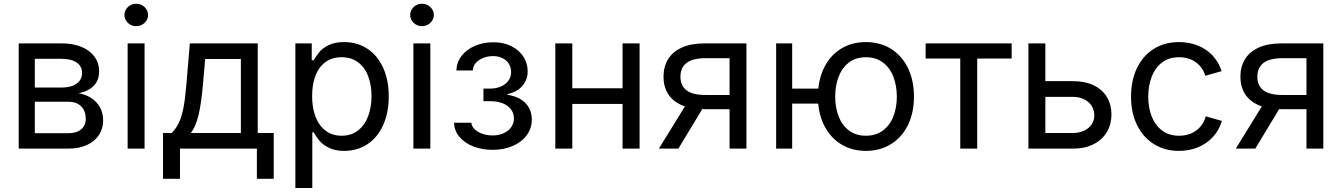

<svg xmlns="http://www.w3.org/2000/svg" viewBox="-20 -771 6962 996"><path d="M77.1 -545.9H300.3Q358.9 -545.9 402.6 -527.8Q446.3 -509.8 470.2 -476.8Q494.1 -443.8 494.1 -400.4Q494.1 -354 466.1 -325.7Q438 -297.4 387.7 -287.1Q420.9 -282.2 450 -264.6Q479 -247.1 497.1 -216.8Q515.1 -186.5 515.1 -146.5Q515.1 -104 493.4 -70.8Q471.7 -37.6 430.9 -18.8Q390.1 0 335 0H77.1ZM424.8 -154.3Q424.8 -195.8 400.9 -219.5Q377 -243.2 335 -243.2H160.6V-80.1H335Q377 -80.1 400.9 -99.9Q424.8 -119.6 424.8 -154.3ZM405.8 -393.1Q405.8 -427.2 377.7 -446.5Q349.6 -465.8 300.3 -465.8H160.6V-316.9H300.8Q349.6 -316.9 377.7 -337.4Q405.8 -357.9 405.8 -393.1Z M642.1 -545.9H730V0H642.1ZM625.5 -693.4Q625.5 -709 633.8 -722.4Q642.1 -735.8 656 -743.7Q669.9 -751.5 686.5 -751.5Q703.1 -751.5 717.3 -743.7Q731.4 -735.8 739.7 -722.4Q748 -709 748 -693.4Q748 -677.7 739.7 -664.3Q731.4 -650.9 717.3 -643.1Q703.1 -635.3 686.5 -635.3Q669.9 -635.3 656 -643.1Q642.1 -650.9 633.8 -664.3Q625.5 -677.7 625.5 -693.4Z M825.7 -81.1H870.6Q893.6 -104.5 907.7 -133.8Q921.9 -163.1 931.2 -209.7Q940.4 -256.3 946.8 -332L964.8 -545.9H1316.9V-81.1H1399.9V156.7H1312.5V0H913.6V156.7H825.7ZM1229.5 -81.1V-464.8H1044.4L1032.7 -332Q1024.4 -236.8 1010.5 -176.5Q996.6 -116.2 970.2 -81.1Z M1512.2 -545.9H1597.2V-458.5H1606.9Q1624 -485.8 1638.7 -503.4Q1653.3 -521 1685.1 -536.9Q1716.8 -552.7 1765.1 -552.7Q1833 -552.7 1885.5 -518.3Q1938 -483.9 1967.3 -420.2Q1996.6 -356.4 1996.6 -271.5Q1996.6 -186 1967.5 -121.8Q1938.5 -57.6 1886 -22.9Q1833.5 11.7 1765.6 11.7Q1718.3 11.7 1686.3 -4.4Q1654.3 -20.5 1638.2 -39.8Q1622.1 -59.1 1606.9 -84.5H1600.1V204.1H1512.2ZM1907.2 -272.5Q1907.2 -330.6 1889.9 -376Q1872.6 -421.4 1837.6 -447.8Q1802.7 -474.1 1752.4 -474.1Q1703.1 -474.1 1668.7 -449.2Q1634.3 -424.3 1616.7 -378.9Q1599.1 -333.5 1599.1 -272.5Q1599.1 -211.4 1616.9 -165Q1634.8 -118.7 1669.4 -92.8Q1704.1 -66.9 1752.4 -66.9Q1801.8 -66.9 1836.7 -93.8Q1871.6 -120.6 1889.4 -167.2Q1907.2 -213.9 1907.2 -272.5Z M2124.5 -545.9H2212.4V0H2124.5ZM2107.9 -693.4Q2107.9 -709 2116.2 -722.4Q2124.5 -735.8 2138.4 -743.7Q2152.3 -751.5 2168.9 -751.5Q2185.5 -751.5 2199.7 -743.7Q2213.9 -735.8 2222.2 -722.4Q2230.5 -709 2230.5 -693.4Q2230.5 -677.7 2222.2 -664.3Q2213.9 -650.9 2199.7 -643.1Q2185.5 -635.3 2168.9 -635.3Q2152.3 -635.3 2138.4 -643.1Q2124.5 -650.9 2116.2 -664.3Q2107.9 -677.7 2107.9 -693.4Z M2335.4 -134.3H2425.3Q2426.3 -116.2 2441.7 -101.1Q2457 -85.9 2481.9 -77.1Q2506.8 -68.4 2535.6 -68.4Q2567.4 -68.4 2592.5 -79.8Q2617.7 -91.3 2631.8 -111.3Q2646 -131.3 2646 -156.2Q2646 -182.6 2631.1 -203.1Q2616.2 -223.6 2588.4 -234.9Q2560.5 -246.1 2523.4 -246.1H2487.8V-311.5H2523.4Q2554.2 -311.5 2578.6 -322.3Q2603 -333 2617.2 -352.3Q2631.3 -371.6 2631.3 -397Q2631.3 -421.4 2619.6 -440.2Q2607.9 -459 2586.7 -469.5Q2565.4 -480 2538.1 -480Q2510.7 -480 2486.8 -470.5Q2462.9 -460.9 2448 -444.1Q2433.1 -427.2 2432.6 -405.3H2347.7Q2348.6 -447.8 2374.5 -481.2Q2400.4 -514.6 2443.8 -533.2Q2487.3 -551.8 2539.1 -551.8Q2592.3 -551.8 2632.8 -531.5Q2673.3 -511.2 2695.3 -476.8Q2717.3 -442.4 2717.3 -400.9Q2717.3 -369.6 2703.6 -345Q2689.9 -320.3 2666.3 -304.7Q2642.6 -289.1 2612.8 -283.2V-279.3Q2674.3 -269.5 2706.5 -235.6Q2738.8 -201.7 2738.8 -150.4Q2738.8 -105.5 2712.6 -69.8Q2686.5 -34.2 2640.1 -13.9Q2593.8 6.3 2535.6 6.3Q2481 6.3 2435.8 -11.2Q2390.6 -28.8 2363.5 -60.8Q2336.4 -92.8 2335.4 -134.3Z M3230 -231.9H2927.7V-313H3230ZM2948.7 0H2860.8V-545.9H2948.7ZM3297.9 0H3209.5V-545.9H3297.9Z M3764.6 0V-469.2H3641.6Q3573.2 -469.2 3541.5 -444.6Q3509.8 -419.9 3509.8 -373Q3509.8 -326.7 3541.3 -302.5Q3572.8 -278.3 3640.6 -278.3H3802.2V-204.6H3634.8Q3564.5 -204.6 3516.8 -225.3Q3469.2 -246.1 3445.6 -283.9Q3421.9 -321.8 3421.9 -373Q3421.9 -424.8 3445.6 -463.6Q3469.2 -502.4 3516.8 -524.2Q3564.5 -545.9 3634.8 -545.9H3852.1V0ZM3397.9 0 3550.3 -247.1H3648.4L3499 0Z M4006.3 -545.9H4089.4V0H4006.3ZM4069.8 -311.5H4269V-233.4H4069.8ZM4223.1 -269.5Q4223.1 -354 4254.2 -418.2Q4285.2 -482.4 4341.6 -517.6Q4397.9 -552.7 4471.7 -552.7Q4545.4 -552.7 4602.1 -517.6Q4658.7 -482.4 4689.9 -418.2Q4721.2 -354 4721.2 -269.5Q4721.2 -186 4689.9 -122.3Q4658.7 -58.6 4602.1 -23.4Q4545.4 11.7 4471.7 11.7Q4398.4 11.7 4342 -23.4Q4285.6 -58.6 4254.4 -122.3Q4223.1 -186 4223.1 -269.5ZM4632.3 -269.5Q4632.3 -325.7 4614.7 -372.1Q4597.2 -418.5 4560.8 -446.3Q4524.4 -474.1 4471.7 -474.1Q4419.4 -474.1 4383.5 -446.5Q4347.7 -418.9 4330.1 -372.3Q4312.5 -325.7 4312.5 -269.5Q4312.5 -213.9 4330.1 -168Q4347.7 -122.1 4383.5 -94.5Q4419.4 -66.9 4471.7 -66.9Q4524.4 -66.9 4560.8 -94.5Q4597.2 -122.1 4614.7 -168Q4632.3 -213.9 4632.3 -269.5Z M4961.4 -467.3H4781.7V-545.9H5228V-467.3H5049.3V0H4961.4Z M5745.6 -176.8Q5745.6 -127 5722.2 -86.7Q5698.7 -46.4 5653.6 -23.2Q5608.4 0 5545.9 0H5314.9V-545.9H5402.8V-81.1H5545.9Q5577.6 -81.1 5603 -92.8Q5628.4 -104.5 5642.6 -125.2Q5656.7 -146 5656.7 -172.9Q5656.7 -200.7 5642.6 -222.4Q5628.4 -244.1 5603 -256.3Q5577.6 -268.6 5545.9 -268.6H5389.2V-350.1H5545.9Q5608.9 -350.1 5654.1 -328.1Q5699.2 -306.2 5722.4 -266.8Q5745.6 -227.5 5745.6 -176.8Z M5847.2 -269.5Q5847.2 -354 5878.2 -418.2Q5909.2 -482.4 5965.6 -517.6Q6022 -552.7 6095.7 -552.7Q6148.4 -552.7 6193.4 -534.9Q6238.3 -517.1 6270.3 -482.9Q6302.2 -448.7 6316.9 -401.9L6232.4 -377.9Q6219.7 -421.4 6183.8 -447.8Q6147.9 -474.1 6095.7 -474.1Q6043.5 -474.1 6007.6 -446.5Q5971.7 -418.9 5954.1 -372.3Q5936.5 -325.7 5936.5 -269.5Q5936.5 -213.9 5954.1 -168Q5971.7 -122.1 6007.6 -94.5Q6043.5 -66.9 6095.7 -66.9Q6149.4 -66.9 6186 -94.5Q6222.7 -122.1 6234.9 -167.5L6318.8 -143.6Q6304.2 -95.7 6272 -60.5Q6239.7 -25.4 6194.3 -6.8Q6148.9 11.7 6095.7 11.7Q6022.5 11.7 5966.1 -23.4Q5909.7 -58.6 5878.4 -122.3Q5847.2 -186 5847.2 -269.5Z M6757.3 0V-469.2H6634.3Q6565.9 -469.2 6534.2 -444.6Q6502.4 -419.9 6502.4 -373Q6502.4 -326.7 6533.9 -302.5Q6565.4 -278.3 6633.3 -278.3H6794.9V-204.6H6627.4Q6557.1 -204.6 6509.5 -225.3Q6461.9 -246.1 6438.2 -283.9Q6414.6 -321.8 6414.6 -373Q6414.6 -424.8 6438.2 -463.6Q6461.9 -502.4 6509.5 -524.2Q6557.1 -545.9 6627.4 -545.9H6844.7V0ZM6390.6 0 6543 -247.1H6641.1L6491.7 0Z"/></svg>

Font: Inter RS Variable
Style: Regular
Weight: 400
Designer: Rasmus Andersson (customised by Maria Ramos and Noel Pretorius)
Foundry: rsms
Version: Version 3.001;Glyphs 3.2.3 (3260)